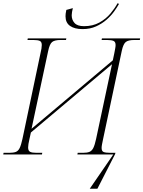

<svg xmlns="http://www.w3.org/2000/svg" viewBox="-34 -950 882 1181"><path d="M474 -771Q425 -771 397 -790.5Q369 -810 369 -850Q369 -857 370 -866.5Q371 -876 374 -889L414 -900Q411 -888 409 -876Q407 -864 407 -856Q407 -828 424.5 -808.5Q442 -789 483 -789Q537 -789 577.5 -811.5Q618 -834 645.5 -867Q673 -900 689 -930L698 -926Q687 -906 668 -879.5Q649 -853 621 -828.5Q593 -804 556.5 -787.5Q520 -771 474 -771ZM518 211 663 0H442L444 -10H477Q502 -10 516.5 -16Q531 -22 540 -40Q549 -58 557 -95L655 -555L156 -135L147 -94Q139 -60 139 -43Q139 -22 151.5 -16Q164 -10 190 -10H226L224 0H-14L-12 -10H24Q48 -10 63 -15.5Q78 -21 87 -39.5Q96 -58 104 -95L215 -622Q219 -638 221 -651Q223 -664 223 -673Q223 -693 210.5 -698.5Q198 -704 172 -704H135L137 -714H374L372 -704H338Q302 -704 286.5 -691.5Q271 -679 262 -635L160 -158L660 -579L669 -622Q672 -638 674.5 -651Q677 -664 677 -673Q677 -693 664 -698.5Q651 -704 625 -704H591L593 -714H828L826 -704H792Q755 -704 739.5 -691.5Q724 -679 715 -637L600 -94Q596 -75 593.5 -62Q591 -49 591 -40Q591 -20 603.5 -15Q616 -10 644 -10H676L674 -2L565 211Z"/></svg>

Font: Noto Serif Display ExtraLight
Style: Italic
Weight: 200
Italic angle: -12°
Designer: Monotype Design Team
Foundry: Monotype Imaging Inc.
Version: Version 2.009